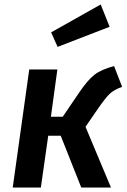

<svg xmlns="http://www.w3.org/2000/svg" viewBox="-20 -840 568 860"><path d="M527 -451Q490 -438 470.5 -419Q451 -400 418 -352L363 -272L477 0H344L252 -232H196L163 0H37L111 -529H237L208 -317H261L335 -426Q373 -482 403.5 -505.5Q434 -529 491 -544ZM471 -720 238 -630 209 -695 431 -820Z"/></svg>

Font: FiraGO Medium
Style: Italic
Weight: 500
Italic angle: -8°
Designer: bBox Type GmbH
Foundry: bBox Type GmbH
Version: Version 1.001